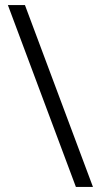

<svg xmlns="http://www.w3.org/2000/svg" viewBox="-20 -734 395 754"><path d="M78 -714H11L278 0H345Z"/></svg>

Font: Noto Kufi Arabic Light
Style: Regular
Weight: 300
Designer: Monotype Design Team, David Williams, Khaled Hosny
Foundry: Google LLC
Version: Version 2.109